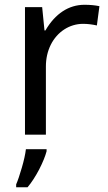

<svg xmlns="http://www.w3.org/2000/svg" viewBox="-20 -566 453 807"><path d="M335 -545.9C269 -545.9 211.9 -508.8 170.9 -438H167L157.2 -536.1H85V0H172.9V-286.1C172.9 -319.8 179.7 -350.1 193.4 -377.9C220.7 -432.6 272.5 -465.8 329.1 -465.8C348.1 -465.8 367.2 -463.4 387.2 -459L397.9 -540C379.9 -543.9 358.9 -545.9 335 -545.9ZM47.9 221.2H95.7C112.3 201.7 128.4 176.8 144.5 146.5C160.2 115.7 170.4 90.3 175.8 69.8V61H88.9C86.4 82.5 80.6 108.4 71.8 138.7C63 168.9 55.2 192.4 47.9 209Z"/></svg>

Font: Noto Reveo Sans
Style: Regular
Weight: 400
Designer: Monotype Design team
Foundry: Monotype Imaging Inc.
Version: Version 1.04